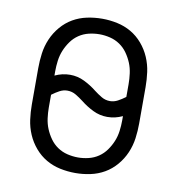

<svg xmlns="http://www.w3.org/2000/svg" viewBox="-66 -588 607 657"><g transform="rotate(10 237.5 -260.0)"><path d="M238 8Q211 8 185 2.5Q159 -3 136.5 -16Q114 -29 96.5 -49.5Q79 -70 68.5 -94.5Q58 -119 54.5 -145Q51 -171 51 -197V-323Q51 -349 54.5 -375Q58 -401 68.5 -425.5Q79 -450 96.5 -470.5Q114 -491 136.5 -504Q159 -517 185 -522.5Q211 -528 238 -528Q264 -528 290 -522.5Q316 -517 338.5 -504Q361 -491 378.5 -470.5Q396 -450 406.5 -425.5Q417 -401 420.5 -375Q424 -349 424 -323V-197Q424 -171 420.5 -145Q417 -119 406.5 -94.5Q396 -70 378.5 -49.5Q361 -29 338.5 -16Q316 -3 290 2.5Q264 8 238 8ZM312 -255Q326 -255 339 -262Q352 -269 364 -278L365 -279V-323Q365 -341 362.5 -360Q360 -379 353 -396Q346 -413 335 -428.5Q324 -444 308.5 -454.5Q293 -465 274.5 -469.5Q256 -474 238 -474Q219 -474 200.5 -469.5Q182 -465 166.5 -454.5Q151 -444 140 -428.5Q129 -413 122 -396Q115 -379 112.5 -360Q110 -341 110 -323V-308Q123 -314 136 -317Q149 -320 163 -320Q189 -320 212.5 -308.5Q236 -297 256 -281Q269 -271 282.5 -263Q296 -255 312 -255ZM238 -46Q256 -46 274.5 -50.5Q293 -55 308.5 -65.5Q324 -76 335 -91.5Q346 -107 353 -124Q360 -141 362.5 -160Q365 -179 365 -197V-212Q352 -206 339 -203Q326 -200 312 -200Q286 -200 262.5 -211.5Q239 -223 219 -239Q206 -249 192.5 -257Q179 -265 163 -265Q149 -265 136 -258Q123 -251 111 -242L110 -241V-197Q110 -179 112.5 -160Q115 -141 122 -124Q129 -107 140 -91.5Q151 -76 166.5 -65.5Q182 -55 200.5 -50.5Q219 -46 238 -46Z"/></g></svg>

Font: Iosevka QP Light
Style: Regular
Weight: 300
Designer: Belleve Invis
Foundry: Belleve Invis
Version: Version 20.0.0; ttfautohint (v1.8.4)